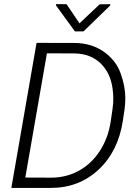

<svg xmlns="http://www.w3.org/2000/svg" viewBox="-20 -921 680 941"><path d="M306.2 -900.4 254.9 -900.9 254.4 -894.5 347.2 -767.1H389.2L520 -894L520.5 -900.4L468.3 -899.9L369.6 -806.6ZM229 0C321.8 0 399.9 -30.3 463.9 -90.3C527.8 -150.4 566.9 -230 582 -328.6L590.8 -387.7C592.8 -405.3 594.2 -422.4 594.2 -439C594.2 -479 586.4 -520 570.8 -562.5C555.7 -605 527.8 -640.1 487.3 -668.5C446.8 -696.3 399.4 -710.4 344.2 -710.4L159.2 -710.9L35.6 0ZM347.2 -659.2C398.4 -657.7 439.9 -642.1 472.2 -611.3C504.4 -580.6 524.4 -539.6 531.7 -487.3C533.7 -471.7 535.2 -455.6 535.2 -439C535.2 -436 534.7 -428.7 534.7 -417C534.2 -405.8 530.3 -374 522 -321.8C513.7 -269.5 496.1 -222.7 469.2 -181.2C415.5 -98.1 330.6 -50.3 231 -50.3L104 -50.8L210 -659.7Z"/></svg>

Font: Roboto Light
Style: Italic
Weight: 300
Italic angle: -12°
Designer: Google
Version: Version 2.137; 2017